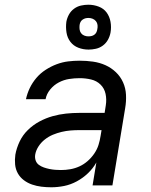

<svg xmlns="http://www.w3.org/2000/svg" viewBox="-20 -785 640 813"><path d="M197 8Q176 8 155.5 5.5Q135 3 116 -3.5Q97 -10 81 -22Q65 -34 55.5 -51Q46 -68 44 -88.5Q42 -109 45 -130Q50 -158 63 -185.5Q76 -213 98 -234.5Q120 -256 147 -270.5Q174 -285 202.5 -293Q231 -301 259.5 -304Q288 -307 316 -307H423L428 -339Q432 -364 427 -387.5Q422 -411 405.5 -427Q389 -443 365.5 -448.5Q342 -454 317 -454Q295 -454 272.5 -450.5Q250 -447 229 -436Q208 -425 192.5 -406Q177 -387 173 -365H90Q95 -389 106 -412Q117 -435 134 -455Q151 -475 173.5 -489.5Q196 -504 220 -513Q244 -522 268.5 -525Q293 -528 317 -528Q346 -528 374 -524Q402 -520 426.5 -509Q451 -498 470.5 -479.5Q490 -461 501 -436.5Q512 -412 513.5 -384Q515 -356 510 -327L456 0H372L388 -97Q374 -72 352.5 -51.5Q331 -31 305 -17Q279 -3 251.5 2.5Q224 8 197 8ZM238 -65Q258 -65 278 -68.5Q298 -72 316.5 -80.5Q335 -89 351 -103Q367 -117 379 -134.5Q391 -152 397 -171Q403 -190 406 -210L410 -234H315Q297 -234 278.5 -232.5Q260 -231 241 -226.5Q222 -222 204 -214.5Q186 -207 170 -194.5Q154 -182 143 -165Q132 -148 129 -130Q127 -117 131 -105.5Q135 -94 144.5 -87Q154 -80 165.5 -76Q177 -72 189 -69.5Q201 -67 213.5 -66Q226 -65 238 -65ZM355 -575Q332 -575 311.5 -583Q291 -591 278 -608Q265 -625 261.5 -647.5Q258 -670 261 -693Q264 -709 272 -723.5Q280 -738 293.5 -748Q307 -758 323 -761.5Q339 -765 354 -765Q377 -765 398 -757Q419 -749 431.5 -732Q444 -715 448 -692.5Q452 -670 448 -647Q445 -631 437 -616.5Q429 -602 415.5 -592Q402 -582 386 -578.5Q370 -575 355 -575ZM354 -631Q361 -631 367.5 -632.5Q374 -634 379.5 -638Q385 -642 388 -648Q391 -654 392 -661Q394 -670 393 -679Q392 -688 386.5 -695Q381 -702 372.5 -705.5Q364 -709 355 -709Q348 -709 342 -707.5Q336 -706 330 -702Q324 -698 321 -692Q318 -686 317 -679Q316 -670 317 -661Q318 -652 323 -645Q328 -638 336.5 -634.5Q345 -631 354 -631Z"/></svg>

Font: Iosevka Custom Oblique
Style: Regular
Weight: 400
Italic angle: -9°
Designer: Belleve Invis
Foundry: Belleve Invis
Version: Version 27.0.1